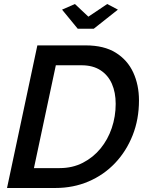

<svg xmlns="http://www.w3.org/2000/svg" viewBox="-20 -936 732 956"><path d="M166 -710H407Q498 -710 556.5 -673.5Q615 -637 643.5 -575Q672 -513 672 -436Q672 -342 640.5 -262.5Q609 -183 553 -124Q497 -65 421 -32.5Q345 0 256 0H15ZM277 -99Q341 -99 392.5 -125.5Q444 -152 480.5 -196.5Q517 -241 536.5 -298.5Q556 -356 556 -419Q556 -476 537 -519Q518 -562 480 -586.5Q442 -611 386 -611H258L149 -99ZM289 -888 353 -916 420 -853 514 -916 567 -888 447 -793H367Z"/></svg>

Font: Raleway Thin SemiBold
Style: Italic
Weight: 600
Italic angle: -12°
Version: Version 4.026